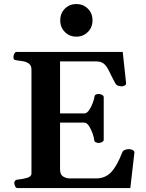

<svg xmlns="http://www.w3.org/2000/svg" viewBox="-20 -957 741 977"><path d="M52.7 -24.9Q52.7 -41 68.8 -43Q92.3 -44.9 116.2 -51.5Q140.1 -58.1 140.1 -74.2V-602.5Q140.1 -623.5 127.7 -632.8Q115.2 -642.1 98.1 -645.3Q81.1 -648.4 65.9 -649.9Q55.7 -650.9 52 -654.1Q48.3 -657.2 48.3 -668Q48.3 -673.3 52.5 -683.1Q56.6 -692.9 64.9 -692.9H604.5L621.6 -534.2Q622.6 -525.9 614.3 -521.7Q606 -517.6 600.6 -517.6Q592.8 -517.6 582.5 -520.3Q572.3 -522.9 566.4 -533.7Q546.9 -570.3 535.2 -595Q523.4 -619.6 509.3 -632.1Q495.1 -644.5 468.8 -644.5H285.6V-379.9H411.1Q423.8 -381.8 434.6 -398.4Q445.3 -415 452.4 -434.3Q459.5 -453.6 460.4 -463.4Q461.4 -473.1 468.3 -476.1Q475.1 -479 482.9 -479Q488.3 -479 498 -474.9Q507.8 -470.7 507.8 -462.4V-246.1Q507.8 -237.8 498 -233.6Q488.3 -229.5 482.9 -229.5Q475.1 -229.5 467.5 -232.9Q460 -236.3 459 -245.6Q458.5 -256.3 451.4 -277.1Q444.3 -297.9 433.1 -315.4Q421.9 -333 408.2 -333H285.6V-96.2Q285.6 -69.3 299.6 -60.1Q313.5 -50.8 329.6 -49.3H470.2Q514.2 -49.3 543.9 -79.1Q573.7 -108.9 602.5 -182.1Q606 -191.4 616.9 -194.8Q627.9 -198.2 635.7 -198.2Q645 -198.2 654.1 -194.1Q663.1 -189.9 664.1 -181.6L643.1 0H69.3Q61 0 56.9 -9.8Q52.7 -19.5 52.7 -24.9ZM368.7 -770.5Q334 -770.5 310.3 -793.9Q286.6 -817.4 286.6 -853.5Q286.6 -889.6 310.3 -913.1Q334 -936.5 368.7 -936.5Q402.8 -936.5 426.8 -913.1Q450.7 -889.6 450.7 -853.5Q450.7 -817.4 426.8 -793.9Q402.8 -770.5 368.7 -770.5Z"/></svg>

Font: Gelasio SemiBold
Style: Regular
Weight: 600
Designer: Eben Sorkin
Foundry: Eben Sorkin
Version: Version 1.008